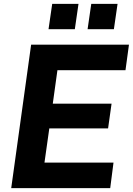

<svg xmlns="http://www.w3.org/2000/svg" viewBox="-20 -973 687 993"><path d="M550 0 567 -132H210L235 -309H539L557 -437H253L277 -610H629L647 -742H141L38 0ZM250 -953 231 -822H367L386 -953ZM452 -953 433 -822H569L588 -953Z"/></svg>

Font: Cheyenne Sans
Style: Bold Italic
Weight: 700
Italic angle: -8.13011°
Designer: The Public Sans project authors (U.S. Web Design System), Libre Franklin designed by Pablo Impallari and Rodrigo Fuenzal
Foundry: The Cheyenne Sans Project Authors
Version: Version 2.007